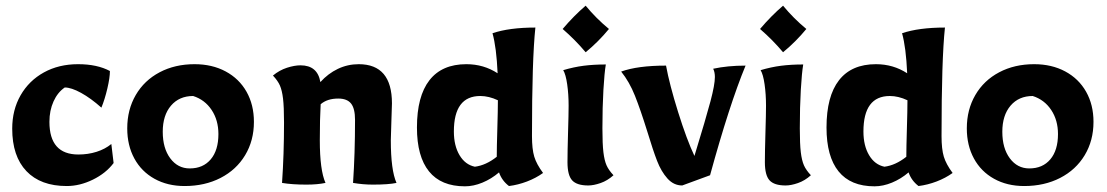

<svg xmlns="http://www.w3.org/2000/svg" viewBox="-20 -644 3898 676"><path d="M23 -191Q23 -257 52.5 -308.5Q82 -360 134.5 -389Q187 -418 255 -418Q322 -418 367 -394Q367 -371 358 -332.5Q349 -294 337 -265Q300 -298 265.5 -317Q231 -336 208 -336Q183 -319 168.5 -287Q154 -255 154 -215Q154 -100 256 -100Q290 -100 320 -109.5Q350 -119 372 -137L380 -70Q353 -34 307 -11.5Q261 11 215 11Q123 11 73 -41.5Q23 -94 23 -191Z M428 -192Q428 -258 458 -309.5Q488 -361 542 -389.5Q596 -418 665 -418Q727 -418 774.5 -392.5Q822 -367 848 -321Q874 -275 874 -215Q874 -149 843 -97.5Q812 -46 756.5 -17.5Q701 11 630 11Q570 11 524 -14.5Q478 -40 453 -86Q428 -132 428 -192ZM749 -172Q749 -221 725 -257Q701 -293 660 -306Q611 -306 582 -272Q553 -238 553 -180Q553 -122 579.5 -86.5Q606 -51 648 -51Q695 -51 722 -83Q749 -115 749 -172Z M973 0Q980 -100 980 -213Q980 -268 976.5 -297Q973 -326 965.5 -343Q958 -360 941 -378Q964 -397 990.5 -405.5Q1017 -414 1038 -414Q1098 -414 1108 -355Q1135 -385 1169.5 -401.5Q1204 -418 1243 -418Q1360 -418 1360 -280L1358 -217L1356 -150Q1356 -45 1376 0Q1348 6 1293 6Q1258 6 1223 0Q1230 -102 1230 -222Q1230 -262 1216 -279.5Q1202 -297 1171 -297Q1132 -297 1109 -277Q1106 -225 1106 -150Q1106 -45 1126 0Q1098 6 1059 6Q1008 6 973 0Z M1448 -195Q1448 -305 1492 -361.5Q1536 -418 1622 -418Q1683 -418 1732 -386Q1728 -477 1714 -527Q1773 -547 1865 -547Q1853 -434 1853 -165Q1853 -119 1861 -92.5Q1869 -66 1892 -35Q1867 -17 1835.5 -5Q1804 7 1772 11Q1747 -8 1737 -37Q1710 -14 1678.5 -1Q1647 12 1617 12Q1533 12 1490.5 -40.5Q1448 -93 1448 -195ZM1729 -92Q1729 -124 1731 -190Q1733 -256 1733 -291Q1701 -306 1671 -306Q1578 -306 1578 -181Q1578 -131 1598 -97.5Q1618 -64 1652 -57Q1691 -62 1729 -92Z M1978 -73Q1978 -110 1980 -178Q1982 -242 1982 -272Q1982 -312 1977 -347Q1972 -382 1963 -397Q2000 -408 2035 -412.5Q2070 -417 2113 -417Q2108 -388 2104.5 -327.5Q2101 -267 2101 -192Q2101 -137 2104.5 -108Q2108 -79 2115.5 -62Q2123 -45 2140 -27Q2119 -8 2094.5 0.5Q2070 9 2051 9Q2011 9 1994.5 -9Q1978 -27 1978 -73ZM1961 -542Q2001 -589 2042 -624Q2079 -579 2124 -542Q2087 -497 2042 -460Q2006 -503 1961 -542Z M2259 -181Q2235 -258 2215.5 -307Q2196 -356 2167 -392Q2225 -413 2325 -413Q2337 -347 2367.5 -249.5Q2398 -152 2425 -95Q2466 -229 2481.5 -287.5Q2497 -346 2497 -373Q2497 -390 2491 -402Q2542 -413 2605 -413Q2548 -275 2480 -27L2382 9Q2352 9 2330 -15.5Q2308 -40 2293.5 -77.5Q2279 -115 2259 -181Z M2673 -73Q2673 -110 2675 -178Q2677 -242 2677 -272Q2677 -312 2672 -347Q2667 -382 2658 -397Q2695 -408 2730 -412.5Q2765 -417 2808 -417Q2803 -388 2799.5 -327.5Q2796 -267 2796 -192Q2796 -137 2799.5 -108Q2803 -79 2810.5 -62Q2818 -45 2835 -27Q2814 -8 2789.5 0.5Q2765 9 2746 9Q2706 9 2689.5 -9Q2673 -27 2673 -73ZM2656 -542Q2696 -589 2737 -624Q2774 -579 2819 -542Q2782 -497 2737 -460Q2701 -503 2656 -542Z M2890 -195Q2890 -305 2934 -361.5Q2978 -418 3064 -418Q3125 -418 3174 -386Q3170 -477 3156 -527Q3215 -547 3307 -547Q3295 -434 3295 -165Q3295 -119 3303 -92.5Q3311 -66 3334 -35Q3309 -17 3277.5 -5Q3246 7 3214 11Q3189 -8 3179 -37Q3152 -14 3120.5 -1Q3089 12 3059 12Q2975 12 2932.5 -40.5Q2890 -93 2890 -195ZM3171 -92Q3171 -124 3173 -190Q3175 -256 3175 -291Q3143 -306 3113 -306Q3020 -306 3020 -181Q3020 -131 3040 -97.5Q3060 -64 3094 -57Q3133 -62 3171 -92Z M3384 -192Q3384 -258 3414 -309.5Q3444 -361 3498 -389.5Q3552 -418 3621 -418Q3683 -418 3730.5 -392.5Q3778 -367 3804 -321Q3830 -275 3830 -215Q3830 -149 3799 -97.5Q3768 -46 3712.5 -17.5Q3657 11 3586 11Q3526 11 3480 -14.5Q3434 -40 3409 -86Q3384 -132 3384 -192ZM3705 -172Q3705 -221 3681 -257Q3657 -293 3616 -306Q3567 -306 3538 -272Q3509 -238 3509 -180Q3509 -122 3535.5 -86.5Q3562 -51 3604 -51Q3651 -51 3678 -83Q3705 -115 3705 -172Z"/></svg>

Font: Mirza
Style: Bold
Weight: 700
Designer: Arabic design by Kourosh Beigpour, Latin design by Eduardo Tunni, engineering by Lasse Fister
Version: Version 1.0010g